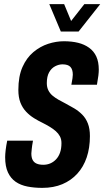

<svg xmlns="http://www.w3.org/2000/svg" viewBox="-20 -899 506 931"><path d="M185 12Q146 12 113 5.5Q80 -1 56 -17.5Q32 -34 18.5 -63Q5 -92 5 -137Q5 -151 7.5 -172Q10 -193 15 -217H140Q135 -190 134 -177Q133 -164 132 -155Q132 -135 138.5 -123Q145 -111 158 -105.5Q171 -100 190 -100Q208 -100 223.5 -106.5Q239 -113 251.5 -126Q264 -139 271 -158.5Q278 -178 278 -205Q278 -224 270.5 -238Q263 -252 250.5 -263Q238 -274 221.5 -284Q205 -294 187 -303Q166 -313 145 -326Q124 -339 106.5 -357.5Q89 -376 79 -401.5Q69 -427 69 -463Q69 -529 89 -574Q109 -619 142 -646.5Q175 -674 213.5 -686.5Q252 -699 290 -699Q328 -699 358.5 -691.5Q389 -684 412 -667.5Q435 -651 447 -625Q459 -599 459 -561Q459 -549 457 -532Q455 -515 450 -488H326Q330 -509 331.5 -519.5Q333 -530 333 -537Q333 -562 321.5 -574.5Q310 -587 283 -587Q265 -587 247 -577.5Q229 -568 218 -548Q207 -528 207 -496Q207 -476 214.5 -461Q222 -446 234.5 -435.5Q247 -425 263.5 -415.5Q280 -406 298 -397Q319 -386 340 -373.5Q361 -361 378.5 -343.5Q396 -326 406 -300.5Q416 -275 416 -239Q416 -182 400.5 -136Q385 -90 355 -57Q325 -24 282.5 -6Q240 12 185 12ZM466 -879 361 -746H275L219 -879H291L339 -763H298L389 -879Z"/></svg>

Font: Archivo ExtraCondensed
Style: Bold Italic
Weight: 700
Width: 2
Italic angle: -10°
Designer: Hector Gatti
Foundry: Omnibus-Type
Version: Version 2.001